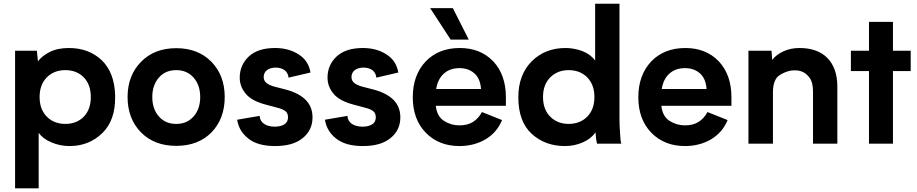

<svg xmlns="http://www.w3.org/2000/svg" viewBox="-20 -767 4898 1025"><path d="M594.7 -255.9Q591.8 -378.9 523.4 -445.3Q454.1 -510.7 347.7 -510.7Q287.1 -510.7 245.1 -489.3Q203.1 -467.8 182.6 -439.5Q180.7 -458 176.8 -496.1Q148.4 -496.1 60.5 -496.1Q60.5 -450.2 60.5 -312.5Q60.5 -174.8 60.5 238.3Q92.8 238.3 186.5 238.3Q186.5 164.1 186.5 -57.6Q210 -25.4 254.9 -6.8Q299.8 12.7 351.6 12.7Q455.1 12.7 526.4 -56.6Q595.7 -124 594.7 -249Q594.7 -252 594.7 -255.9ZM329.1 -105.5Q268.6 -105.5 230.5 -143.6Q191.4 -182.6 191.4 -249Q191.4 -315.4 230.5 -354.5Q268.6 -392.6 329.1 -392.6Q388.7 -392.6 426.8 -354.5Q464.8 -315.4 464.8 -249Q464.8 -182.6 426.8 -143.6Q388.7 -105.5 329.1 -105.5Z M661.1 -249Q661.1 -133.8 732.4 -60.5Q803.7 11.7 920.9 11.7Q1038.1 11.7 1109.4 -60.5Q1179.7 -133.8 1179.7 -249Q1179.7 -363.3 1109.4 -436.5Q1038.1 -509.8 920.9 -509.8Q803.7 -509.8 732.4 -436.5Q661.1 -363.3 661.1 -249ZM793 -249Q793 -312.5 828.1 -352.5Q862.3 -392.6 920.9 -392.6Q978.5 -392.6 1013.7 -352.5Q1048.8 -312.5 1048.8 -249Q1048.8 -185.5 1013.7 -145.5Q978.5 -105.5 920.9 -105.5Q862.3 -105.5 828.1 -145.5Q793 -185.5 793 -249Z M1366.2 -148.4Q1335.9 -142.6 1246.1 -127.9Q1254.9 -67.4 1305.7 -27.3Q1355.5 12.7 1449.2 12.7Q1544.9 12.7 1596.7 -30.3Q1648.4 -72.3 1648.4 -140.6Q1648.4 -195.3 1613.3 -232.4Q1577.1 -269.5 1508.8 -288.1Q1487.3 -293.9 1444.3 -304.7Q1414.1 -313.5 1401.4 -325.2Q1387.7 -336.9 1387.7 -355.5Q1387.7 -378.9 1405.3 -392.6Q1423.8 -406.2 1452.1 -406.2Q1479.5 -406.2 1499 -392.6Q1517.6 -378.9 1520.5 -352.5Q1559.6 -362.3 1637.7 -379.9Q1627 -443.4 1574.2 -476.6Q1521.5 -510.7 1448.2 -510.7Q1357.4 -510.7 1308.6 -465.8Q1259.8 -419.9 1259.8 -352.5Q1259.8 -304.7 1292 -266.6Q1323.2 -227.5 1404.3 -207Q1425.8 -201.2 1469.7 -189.5Q1493.2 -182.6 1505.9 -171.9Q1517.6 -160.2 1517.6 -140.6Q1517.6 -115.2 1497.1 -102.5Q1476.6 -90.8 1447.3 -90.8Q1411.1 -90.8 1388.7 -106.4Q1367.2 -122.1 1366.2 -148.4Z M1835 -148.4Q1804.7 -142.6 1714.8 -127.9Q1723.6 -67.4 1774.4 -27.3Q1824.2 12.7 1918 12.7Q2013.7 12.7 2065.4 -30.3Q2117.2 -72.3 2117.2 -140.6Q2117.2 -195.3 2082 -232.4Q2045.9 -269.5 1977.5 -288.1Q1956.1 -293.9 1913.1 -304.7Q1882.8 -313.5 1870.1 -325.2Q1856.4 -336.9 1856.4 -355.5Q1856.4 -378.9 1874 -392.6Q1892.6 -406.2 1920.9 -406.2Q1948.2 -406.2 1967.8 -392.6Q1986.3 -378.9 1989.3 -352.5Q2028.3 -362.3 2106.4 -379.9Q2095.7 -443.4 2043 -476.6Q1990.2 -510.7 1917 -510.7Q1826.2 -510.7 1777.3 -465.8Q1728.5 -419.9 1728.5 -352.5Q1728.5 -304.7 1760.7 -266.6Q1792 -227.5 1873 -207Q1894.5 -201.2 1938.5 -189.5Q1961.9 -182.6 1974.6 -171.9Q1986.3 -160.2 1986.3 -140.6Q1986.3 -115.2 1965.8 -102.5Q1945.3 -90.8 1916 -90.8Q1879.9 -90.8 1857.4 -106.4Q1835.9 -122.1 1835 -148.4Z M2482.4 -555.7Q2460.9 -597.7 2397.5 -723.6Q2367.2 -723.6 2276.4 -723.6Q2303.7 -681.6 2385.7 -555.7Q2409.2 -555.7 2482.4 -555.7ZM2680.7 -248Q2680.7 -367.2 2613.3 -439.5Q2544.9 -510.7 2434.6 -510.7Q2321.3 -510.7 2252 -438.5Q2183.6 -365.2 2183.6 -248Q2183.6 -129.9 2252.9 -58.6Q2322.3 12.7 2432.6 12.7Q2510.7 12.7 2572.3 -23.4Q2633.8 -60.5 2660.2 -126Q2624 -140.6 2552.7 -168.9Q2536.1 -136.7 2506.8 -117.2Q2477.5 -97.7 2432.6 -97.7Q2387.7 -97.7 2349.6 -122.1Q2312.5 -146.5 2306.6 -202.1Q2430.7 -202.1 2680.7 -202.1Q2680.7 -213.9 2680.7 -248ZM2432.6 -403.3Q2480.5 -403.3 2511.7 -376Q2543.9 -348.6 2547.9 -292Q2467.8 -292 2308.6 -292Q2317.4 -345.7 2349.6 -374Q2381.8 -403.3 2432.6 -403.3Z M3296.9 0Q3292 -12.7 3290 -58.6Q3287.1 -103.5 3287.1 -127.9Q3287.1 -334 3287.1 -747.1Q3253.9 -747.1 3157.2 -747.1Q3157.2 -670.9 3157.2 -444.3Q3130.9 -478.5 3086.9 -495.1Q3043 -510.7 2999 -510.7Q2889.6 -510.7 2818.4 -439.5Q2747.1 -367.2 2747.1 -248Q2747.1 -118.2 2818.4 -52.7Q2889.6 12.7 2996.1 12.7Q3046.9 12.7 3090.8 -6.8Q3134.8 -25.4 3159.2 -60.5Q3160.2 -43 3162.1 -27.3Q3164.1 -11.7 3167 0Q3210 0 3296.9 0ZM3015.6 -105.5Q2957 -105.5 2918 -143.6Q2878.9 -182.6 2878.9 -249Q2878.9 -315.4 2918 -354.5Q2957 -392.6 3015.6 -392.6Q3076.2 -392.6 3114.3 -354.5Q3153.3 -315.4 3153.3 -249Q3153.3 -182.6 3114.3 -143.6Q3076.2 -105.5 3015.6 -105.5Z M3884.8 -248Q3884.8 -367.2 3817.4 -439.5Q3749 -510.7 3638.7 -510.7Q3525.4 -510.7 3456.1 -438.5Q3387.7 -365.2 3387.7 -248Q3387.7 -129.9 3457 -58.6Q3526.4 12.7 3636.7 12.7Q3714.8 12.7 3776.4 -23.4Q3837.9 -60.5 3864.3 -126Q3828.1 -140.6 3756.8 -168.9Q3740.2 -136.7 3710.9 -117.2Q3681.6 -97.7 3636.7 -97.7Q3591.8 -97.7 3553.7 -122.1Q3516.6 -146.5 3510.7 -202.1Q3634.8 -202.1 3884.8 -202.1Q3884.8 -213.9 3884.8 -248ZM3636.7 -403.3Q3684.6 -403.3 3715.8 -376Q3748 -348.6 3752 -292Q3671.9 -292 3512.7 -292Q3521.5 -345.7 3553.7 -374Q3585.9 -403.3 3636.7 -403.3Z M4248 -510.7Q4201.2 -510.7 4163.1 -493.2Q4124 -475.6 4102.5 -447.3Q4101.6 -462.9 4098.6 -496.1Q4068.4 -496.1 3975.6 -496.1Q3975.6 -464.8 3975.6 -371.1Q3975.6 -278.3 3975.6 0Q4008.8 0 4106.4 0Q4106.4 -68.4 4106.4 -274.4Q4106.4 -345.7 4145.5 -368.2Q4185.5 -391.6 4219.7 -391.6Q4228.5 -391.6 4240.2 -390.6Q4252 -388.7 4263.7 -383.8Q4285.2 -375 4302.7 -350.6Q4320.3 -327.1 4320.3 -277.3Q4320.3 -184.6 4320.3 0Q4352.5 0 4450.2 0Q4450.2 -76.2 4450.2 -304.7Q4450.2 -402.3 4397.5 -457Q4344.7 -510.7 4248 -510.7Z M4841.8 -496.1Q4818.4 -496.1 4747.1 -496.1Q4747.1 -534.2 4747.1 -650.4Q4714.8 -650.4 4619.1 -650.4Q4619.1 -611.3 4619.1 -496.1Q4594.7 -496.1 4522.5 -496.1Q4522.5 -492.2 4522.5 -482.4Q4522.5 -459 4522.5 -387.7Q4546.9 -387.7 4619.1 -387.7Q4619.1 -291 4619.1 0Q4650.4 0 4747.1 0Q4747.1 -96.7 4747.1 -387.7Q4770.5 -387.7 4841.8 -387.7Q4841.8 -415 4841.8 -496.1Z"/></svg>

Font: BM-Biotif
Style: Bold
Weight: 400
Designer: Deni Anggara
Version: Version 1.000;PS 001.000;hotconv 1.0.88;makeotf.lib2.5.64776